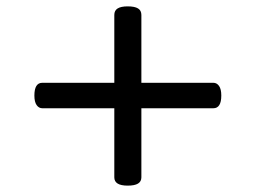

<svg xmlns="http://www.w3.org/2000/svg" viewBox="-20 -738 803 603"><path d="M381 -155Q360 -155 349.5 -161.5Q339 -168 339 -181V-691Q339 -705 349.5 -711.5Q360 -718 381 -718Q403 -718 413.5 -711.5Q424 -705 424 -691V-181Q424 -168 413.5 -161.5Q403 -155 381 -155ZM113 -398Q102 -398 95 -408Q88 -418 88 -438Q88 -478 113 -478H650Q661 -478 668 -468Q675 -458 675 -438Q675 -398 650 -398Z"/></svg>

Font: Playwrite AR
Style: Regular
Weight: 400
Designer: Veronika Burian, José Scaglione
Foundry: TypeTogether
Version: Version 1.002